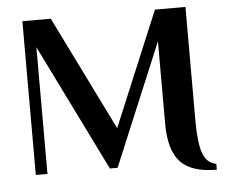

<svg xmlns="http://www.w3.org/2000/svg" viewBox="-51 -718 968 821"><g transform="rotate(-5 433.5 -307.5)"><path d="M847 45Q738 45 691 -6Q644 -57 644 -170V-524L425 0H392L124 -544V0H74V-660H196L438 -169L643 -660H774V-170Q774 -79 789.5 -33.5Q805 12 847 20Z"/></g></svg>

Font: El Messiri
Style: Bold
Weight: 700
Designer: Mohamed Gaber
Foundry: Kief Type Foundry
Version: Version 2.020; ttfautohint (v1.8.3)